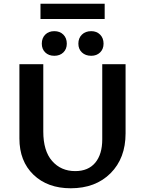

<svg xmlns="http://www.w3.org/2000/svg" viewBox="-20 -1002 777 1029"><path d="M197 -900V-982H541V-900ZM204 -768Q204 -798 222.5 -816.5Q241 -835 271 -835Q301 -835 319.5 -816.5Q338 -798 338 -768Q338 -739 319.5 -721Q301 -703 271 -703Q241 -703 222.5 -721Q204 -739 204 -768ZM469 -703Q438 -703 419 -721Q400 -739 400 -768Q400 -798 419 -816.5Q438 -835 469 -835Q498 -835 516.5 -816.5Q535 -798 535 -768Q535 -739 516.5 -721Q498 -703 469 -703ZM359 7Q235 7 159.5 -65.5Q84 -138 84 -260V-658H212V-297Q212 -193 259.5 -139Q307 -85 383 -85Q453 -85 490.5 -130Q528 -175 528 -255V-658H653V-287Q653 -154 572.5 -73.5Q492 7 359 7Z"/></svg>

Font: EauTest
Style: Bold
Weight: 700
Designer: Christian Thalmann (Catharsis Fonts)
Version: Version 0.001;PS 000.001;hotconv 1.0.88;makeotf.lib2.5.64775